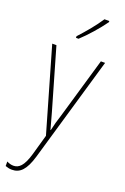

<svg xmlns="http://www.w3.org/2000/svg" viewBox="-187 -819 724 1116"><g transform="rotate(20 175.0 -261.0)"><path d="M283 -757V-764H253C221 -715 179 -665 134 -616V-606H150C193 -645 249 -709 283 -757ZM16 -527 165 -11 129 116C106 195 79 217 46 217C32 217 18 213 5 206V234C19 239 31 242 46 242C95 242 128 210 154 122L343 -527H317L207 -150C196 -116 188 -89 180 -52H178C173 -71 169 -86 151 -150L42 -527Z"/></g></svg>

Font: Noto Sans Ethiopic Condensed Thin
Style: Regular
Weight: 100
Width: 3
Designer: Monotype Design Team
Foundry: Monotype Imaging Inc.
Version: Version 2.102